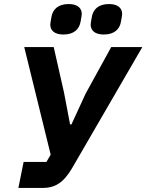

<svg xmlns="http://www.w3.org/2000/svg" viewBox="-20 -931 725 951"><path d="M294 -760C349 -760 373 -789 379 -823C383 -847 385 -855 385 -862C385 -889 366 -911 320 -911C265 -911 241 -882 235 -848C231 -824 229 -816 229 -809C229 -782 248 -760 294 -760ZM494 -760C549 -760 573 -789 579 -823C583 -847 585 -855 585 -862C585 -889 566 -911 520 -911C465 -911 441 -882 435 -848C431 -824 429 -816 429 -809C429 -782 448 -760 494 -760ZM71 0H190C252 0 294 -25 337 -98L685 -698H531L404 -467L334 -315H327L297 -473L246 -698H100L231 -165L210 -129H97Z"/></svg>

Font: Braiins Sans
Style: Bold Italic
Weight: 700
Italic angle: -11.31°
Designer: Mike Abbink, Paul van der Laan, Pieter van Rosmalen, Jiri Chlebus, Lubos Buracinsky
Foundry: Bold Monday, Sudetype
Version: Version 1.000;hotconv 1.0.109;makeotfexe 2.5.65596